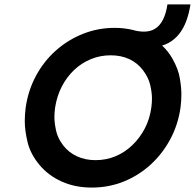

<svg xmlns="http://www.w3.org/2000/svg" viewBox="-20 -838 881 868"><path d="M395 10Q320 10 259.5 -17Q199 -44 158.5 -92.5Q118 -141 105 -194Q92 -247 92 -291Q92 -320 96 -351Q107 -429 142.5 -495Q178 -561 232.5 -609.5Q287 -658 355 -685Q423 -712 498 -712Q522 -712 542 -709.5Q562 -707 579 -703Q593 -699 605.5 -697Q618 -695 631 -695Q661 -695 682.5 -709Q704 -723 717.5 -750.5Q731 -778 737 -818H841Q835 -779 823 -745.5Q811 -712 791.5 -686.5Q772 -661 744 -645Q730 -637 713 -632Q741 -606 760 -572Q786 -526 793 -484Q800 -442 800 -411Q800 -382 796 -351Q785 -274 749.5 -208Q714 -142 660 -93Q606 -44 538.5 -17Q471 10 395 10ZM412 -114Q460 -114 502 -131.5Q544 -149 578 -181.5Q612 -214 634.5 -257Q657 -300 664 -351Q667 -372 667 -392Q667 -420 659 -454Q651 -488 626.5 -520.5Q602 -553 565 -570.5Q528 -588 480 -588Q433 -588 390.5 -570.5Q348 -553 314.5 -521Q281 -489 259 -446Q237 -403 229 -351Q226 -329 226 -309Q226 -282 233.5 -247.5Q241 -213 265.5 -181Q290 -149 327.5 -131.5Q365 -114 412 -114Z"/></svg>

Font: Lexend Med
Style: Italic
Weight: 500
Italic angle: -8.13011°
Designer: Bonnie Shaver-Troup, Thomas Jockin
Foundry: Lexend
Version: Version 1.007